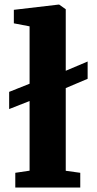

<svg xmlns="http://www.w3.org/2000/svg" viewBox="-20 -840 433 860"><path d="M112.5 -75.5V-387.5L21 -351.5V-428.5L112.5 -465V-722L42 -735.5V-796L242.5 -819.5H245L274.5 -798.5V-523L372.5 -564.5V-487L274.5 -445.5V-75L339.5 -66V0H48.5V-66Z"/></svg>

Font: Merriweather Black
Style: Regular
Weight: 900
Designer: Eben Sorkin
Foundry: Eben Sorkin
Version: Version 2.200;gftools[0.9.31]